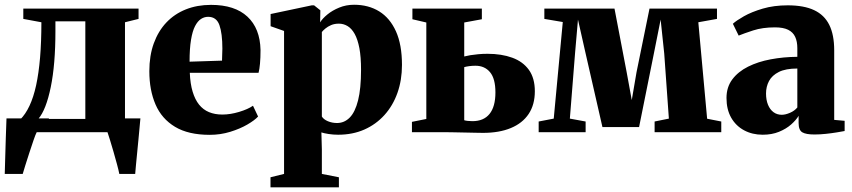

<svg xmlns="http://www.w3.org/2000/svg" viewBox="-22 -570 3676 828"><path d="M45 0V-52L65 -54.5Q88 -77 105.2 -113.8Q122.5 -150.5 133.8 -202.2Q145 -254 150.8 -321.8Q156.5 -389.5 156.5 -474L78.5 -488.5V-533H575.5V-488.5L517 -474V0ZM143 -57H346V-478H217V-435Q217 -364.5 212 -304Q207 -243.5 197 -194.8Q187 -146 173.5 -111.2Q160 -76.5 143 -57ZM-1.5 180Q-0.5 149 0.5 109Q1.5 69 3 25.5Q4.5 -18 6 -59.5H190L137 -1.5Q131 10 122.5 35Q114 60 104.5 89Q95 118 87.2 143Q79.5 168 76 180ZM492.5 180Q489.5 164 482.5 138.2Q475.5 112.5 467.5 84.5Q459.5 56.5 452.2 33.2Q445 10 441 -1.5L414 -59.5H583.5Q582 -44 579.8 -19.2Q577.5 5.5 574.8 34.5Q572 63.5 569.2 91.8Q566.5 120 564.2 143.5Q562 167 561 180Z M882.5 11.5Q790.5 11.5 733 -23Q675.5 -57.5 648.8 -119.2Q622 -181 622 -263Q622 -330 641.2 -383Q660.5 -436 695.5 -473Q730.5 -510 779.5 -529.5Q828.5 -549 888 -549Q990.5 -549 1045 -498.2Q1099.5 -447.5 1101.5 -354.5Q1101.5 -320 1099.2 -295.5Q1097 -271 1093 -256H796.5Q798.5 -208.5 808.8 -174.5Q819 -140.5 836.5 -118.8Q854 -97 879.2 -86.5Q904.5 -76 937 -76Q971.5 -76 1009.5 -87.5Q1047.5 -99 1069 -114L1091 -67.5Q1076.5 -51.5 1044.8 -33Q1013 -14.5 970.8 -1.5Q928.5 11.5 882.5 11.5ZM795.5 -304 935.5 -308.5Q936 -322 936.2 -334.2Q936.5 -346.5 937 -360Q937 -426 924.2 -461.8Q911.5 -497.5 875.5 -497.5Q859 -497.5 844.8 -488.2Q830.5 -479 819.2 -457.5Q808 -436 801.8 -398.5Q795.5 -361 795.5 -304Z M1144.5 238V194.5L1203 180V-436.5L1145 -457V-509.5L1322.5 -547H1332.5L1359.5 -525.5L1358.5 -473.5Q1368.5 -490 1389.8 -507.5Q1411 -525 1440.8 -537.2Q1470.5 -549.5 1505 -549.5Q1567 -549.5 1613.2 -521Q1659.5 -492.5 1685.5 -435Q1711.5 -377.5 1711.5 -290Q1711.5 -224.5 1692 -169.5Q1672.5 -114.5 1636 -74Q1599.5 -33.5 1549 -11.2Q1498.5 11 1436 11Q1415 11 1394.5 7.8Q1374 4.5 1364 1L1366 74V180L1439.5 194.5V238ZM1431.5 -39.5Q1463 -39.5 1486.2 -63Q1509.5 -86.5 1522.2 -137.2Q1535 -188 1535 -269Q1535 -324.5 1527.8 -362.5Q1520.5 -400.5 1507.5 -423.8Q1494.5 -447 1477 -457.5Q1459.5 -468 1439.5 -468Q1420.5 -468 1406 -461.8Q1391.5 -455.5 1381.5 -447.2Q1371.5 -439 1366 -432V-67.5Q1373.5 -55 1392 -47.2Q1410.5 -39.5 1431.5 -39.5Z M1754.5 0V-44.5L1816.5 -57V-473L1756.5 -487V-533H2056V-487L1980 -473V-326.5Q1991.5 -329.5 2006.5 -332Q2021.5 -334.5 2040.5 -336.2Q2059.5 -338 2080.5 -338Q2141 -338 2187 -321.2Q2233 -304.5 2258.8 -268.8Q2284.5 -233 2284.5 -176.5Q2284.5 -118.5 2257.8 -78.5Q2231 -38.5 2181 -17.8Q2131 3 2061 3Q2051.5 3 2029.5 2.5Q2007.5 2 1981 1.5Q1954.5 1 1930.8 0.5Q1907 0 1894 0ZM2015.5 -47.5Q2064 -47.5 2089.2 -78.8Q2114.5 -110 2114.5 -171.5Q2114.5 -231 2091.2 -258.8Q2068 -286.5 2028.5 -286.5Q2015 -286.5 2001.8 -284.8Q1988.5 -283 1980 -280.5V-51.5Q1986 -49.5 1995.8 -48.5Q2005.5 -47.5 2015.5 -47.5Z M2301 0V-46L2366 -58.5L2405 -475L2325.5 -488.5V-533H2628L2680.5 -258.5L2702.5 -138.5L2723 -258.5L2779 -533H3070V-488.5L2989.5 -474L3027.5 -58L3088.5 -46V0H2801V-46L2862.5 -58.5L2842.5 -339L2827 -485.5L2798 -340L2734 -22H2576L2503 -341.5L2470.5 -485.5L2458 -341.5L2435.5 -58.5L2503.5 -46V0Z M3267 11Q3222.5 11 3187 -8Q3151.5 -27 3131.2 -62.5Q3111 -98 3111 -147.5Q3111 -194 3136 -227.5Q3161 -261 3204 -282.5Q3247 -304 3301.8 -314.2Q3356.5 -324.5 3416.5 -325V-362Q3416.5 -391 3407.2 -411Q3398 -431 3377 -441.5Q3356 -452 3320 -452Q3266.5 -452 3226 -438.8Q3185.5 -425.5 3163.5 -416.5L3138.5 -467.5Q3153 -481 3186 -499.8Q3219 -518.5 3267.2 -532.8Q3315.5 -547 3375 -547Q3445 -547 3489 -526.2Q3533 -505.5 3554.2 -462.8Q3575.5 -420 3575.5 -353V-53L3620.5 -49V-5Q3609.5 -3 3587.5 0.8Q3565.5 4.5 3539.8 7.2Q3514 10 3490.5 10Q3453.5 10 3437.8 0.5Q3422 -9 3422 -39.5V-70.5Q3411.5 -52.5 3389.8 -33.2Q3368 -14 3337.2 -1.5Q3306.5 11 3267 11ZM3349.5 -75Q3365 -75 3384.8 -83.5Q3404.5 -92 3416.5 -106.5V-274.5Q3366.5 -274.5 3337 -259.8Q3307.5 -245 3294.5 -220.8Q3281.5 -196.5 3281.5 -167Q3281.5 -139 3290 -118.2Q3298.5 -97.5 3313.8 -86.2Q3329 -75 3349.5 -75Z"/></svg>

Font: Merriweather 72pt Black
Style: Regular
Weight: 900
Version: Version 2.100